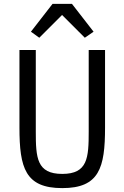

<svg xmlns="http://www.w3.org/2000/svg" viewBox="-20 -955 640 987"><path d="M80 -698V-299C80 -92 110 12 300 12C490 12 520 -92 520 -299V-698H436V-279C436 -144 431 -61 300 -61C169 -61 164 -144 164 -279V-698ZM250 -935 139 -792 182 -761 299 -878 416 -761 461 -792 350 -935Z"/></svg>

Font: IBM Plex Mono
Style: Regular
Weight: 400
Monospace: yes
Designer: Mike Abbink, Paul van der Laan, Pieter van Rosmalen
Foundry: Bold Monday
Version: Version 2.004